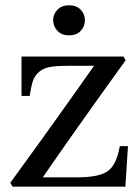

<svg xmlns="http://www.w3.org/2000/svg" viewBox="-20 -703 520 723"><path d="M299.8 -627Q299.8 -603.5 283.9 -586.7Q268.1 -569.8 240.2 -569.8Q212.4 -569.8 196.3 -586.9Q180.2 -604 180.2 -627Q180.2 -649.9 196.3 -666.5Q212.4 -683.1 240.2 -683.1Q268.1 -683.1 283.9 -666.5Q299.8 -649.9 299.8 -627ZM19 -15.1Q198.2 -261.2 334 -455.1H233.9Q191.9 -455.1 167.7 -450.7Q143.6 -446.3 127.4 -432.6Q111.3 -418.9 104.2 -398.7Q97.2 -378.4 91.8 -341.8H61V-490.2H444.8L453.1 -476.1Q262.2 -211.4 141.1 -35.2H270Q353.5 -35.2 386.2 -58.8Q418.9 -82.5 431.2 -152.8H461.9L452.1 0H26.9Z"/></svg>

Font: Heuristica
Style: Regular
Weight: 400
Version: Version 1.0.2